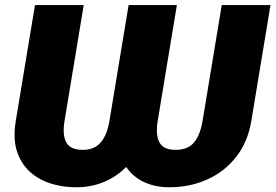

<svg xmlns="http://www.w3.org/2000/svg" viewBox="-20 -748 1115 777"><path d="M43.9 -258.8 121.6 -727.5H318.8L241.2 -258.8Q231.9 -203.1 247.8 -172.4Q263.7 -141.6 315.4 -141.6Q362.3 -141.6 387.9 -171.9Q413.6 -202.1 422.9 -258.8L500.5 -727.5H695.8L618.2 -258.8Q608.9 -202.1 625.2 -171.9Q641.6 -141.6 690.4 -141.6Q740.7 -141.6 765.6 -171.9Q790.5 -202.1 799.8 -258.8L877.4 -727.5H1074.7L997.1 -258.8Q982.9 -172.9 935.5 -112.8Q888.2 -52.7 818.1 -21.5Q748 9.8 665.5 9.8Q607.9 9.8 563 -11.2Q518.1 -32.2 490.7 -72.3Q450.7 -32.2 399.4 -11.2Q348.1 9.8 290.5 9.8Q207 9.8 146.2 -21.5Q85.4 -52.7 57.4 -112.8Q29.3 -172.9 43.9 -258.8Z"/></svg>

Font: Inter 16pt Black
Style: Italic
Weight: 900
Italic angle: -9.3988°
Version: Version 4.001;git-66647c0bb